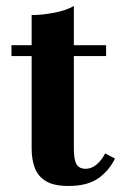

<svg xmlns="http://www.w3.org/2000/svg" viewBox="-20 -610 408 637"><path d="M361.5 -84Q341.5 -43 305.5 -18Q269.5 7 207 7Q158.5 7 132 -9.2Q105.5 -25.5 95.2 -53.5Q85 -81.5 85 -116.5V-424H18V-460H85V-560Q119 -560 158.8 -567.5Q198.5 -575 225 -590V-460H332V-424H225V-118Q225 -80.5 233.8 -65.2Q242.5 -50 264 -50Q283.5 -50 300.2 -64Q317 -78 329 -101Z"/></svg>

Font: Bodoni* 06pt
Style: Bold
Weight: 700
Version: Version 2.3